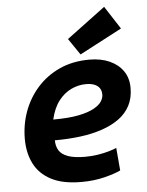

<svg xmlns="http://www.w3.org/2000/svg" viewBox="-55 -819 670 876"><g transform="rotate(-5 280.0 -380.5)"><path d="M283 13Q197 13 144 -15Q91 -43 66.5 -92Q42 -141 42 -205Q42 -271 64 -331Q86 -391 128 -438Q170 -485 230 -512.5Q290 -540 367 -540Q419 -540 458.5 -522.5Q498 -505 520.5 -473Q543 -441 543 -395Q543 -349 525 -314.5Q507 -280 474 -256Q441 -232 395.5 -216.5Q350 -201 295 -194Q240 -187 178 -187Q178 -160 190 -140.5Q202 -121 231 -110.5Q260 -100 310 -100Q340 -100 368 -104.5Q396 -109 418.5 -115.5Q441 -122 454 -128L463 -24Q436 -11 388 1Q340 13 283 13ZM179 -282Q250 -282 295 -291Q340 -300 366 -314.5Q392 -329 402 -345Q412 -361 412 -376Q412 -394 403.5 -406Q395 -418 379.5 -424Q364 -430 341 -430Q307 -430 274 -414.5Q241 -399 216 -366.5Q191 -334 179 -282ZM329 -567 278 -642 455 -774 523 -669Z"/></g></svg>

Font: Ubuntu Sans Mono
Style: Bold Italic
Weight: 700
Italic angle: -13.5°
Monospace: yes
Designer: Dalton Maag Ltd
Foundry: Dalton Maag Ltd
Version: Version 1.006